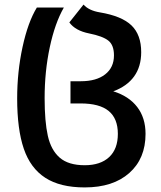

<svg xmlns="http://www.w3.org/2000/svg" viewBox="-20 -579 703 839"><path d="M55 -149Q55 -265 78.5 -373.5Q102 -482 141 -546H259Q220 -478 197.5 -372.5Q175 -267 175 -150Q175 -48 189 14.5Q203 77 241 110Q279 143 350 143Q419 143 457 107.5Q495 72 495 6Q495 -61 455 -94Q415 -127 332 -127H288V-224H333Q401 -224 439.5 -254Q478 -284 478 -337Q478 -382 453.5 -401.5Q429 -421 369 -433Q309 -445 283 -481L345 -559Q368 -533 416 -525Q512 -509 554.5 -468Q597 -427 597 -351Q597 -288 566 -245Q535 -202 475 -180Q543 -159 579.5 -111.5Q616 -64 616 6Q616 114 545 177Q474 240 350 240Q243 240 178 198Q113 156 84 71Q55 -14 55 -149Z"/></svg>

Font: Noto Sans Georgian Medium
Style: Regular
Weight: 500
Designer: Monotype Design team
Foundry: Monotype Imaging Inc.
Version: Version 1.000